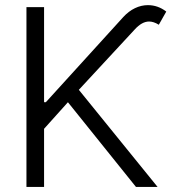

<svg xmlns="http://www.w3.org/2000/svg" viewBox="-20 -735 674 755"><path d="M84 -707H153.3V-333H160.2L464.8 -668Q485.8 -690.9 510.7 -702.9Q535.6 -714.8 561.5 -714.8Q601.1 -714.8 633.8 -689.5L604.5 -637.7Q584 -650.4 566.4 -650.4Q538.1 -650.4 509.8 -619.1L290 -381.8L599.6 0H514.6L247.1 -333L153.3 -228.5V0H84Z"/></svg>

Font: Pretendard Std Light
Style: Regular
Weight: 300
Designer: Base glyphs from Inter by Rasmus Andersson; Hangeul glyphs from Noto Sans CJK(Source Han Sans) by Jang Soo-young and Kan
Foundry: Kil Hyung-jin
Version: Version 1.309